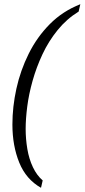

<svg xmlns="http://www.w3.org/2000/svg" viewBox="-20 -771 402 913"><path d="M175 122Q104 82 71.5 2Q39 -78 39 -179Q39 -263 58 -349.5Q77 -436 116.5 -515.5Q156 -595 217 -656.5Q278 -718 362 -751L354 -716Q297 -681 254 -628Q211 -575 182 -513Q153 -451 135 -387Q117 -323 109.5 -264Q102 -205 102 -158Q102 -110 110 -62.5Q118 -15 136.5 24Q155 63 183 87Z"/></svg>

Font: Noto Serif SemiCondensed Light
Style: Italic
Weight: 300
Width: 4
Italic angle: -12°
Designer: Monotype Design Team
Foundry: Monotype Imaging Inc.
Version: Version 2.013; ttfautohint (v1.8.4.7-5d5b)